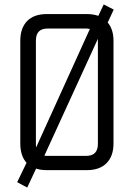

<svg xmlns="http://www.w3.org/2000/svg" viewBox="-20 -763 600 861"><path d="M490 -720 463 -662Q489 -631 489 -580V-120Q489 -63 458 -31.5Q427 0 369 0H191Q162 0 142 -7L102 78L57 54L99 -33Q71 -64 71 -120V-580Q71 -637 101.5 -668.5Q132 -700 191 -700H369Q397 -700 421 -692L445 -743ZM367 -635H193Q141 -635 141 -581V-118Q141 -107 142 -102L383 -633Q373 -635 367 -635ZM419 -581V-589L179 -65Q183 -64 193 -64H367Q419 -64 419 -118Z"/></svg>

Font: Strong
Style: Regular
Weight: 400
Designer: Roman Shchyukin (Gaslight Type Foundry)
Foundry: Cyreal (www.cyreal.org)
Version: Version 1.001